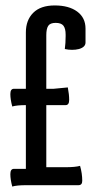

<svg xmlns="http://www.w3.org/2000/svg" viewBox="-20 -680 351 705"><path d="M75 -294Q42 -294 25 -289Q18 -315 18 -334.5Q18 -354 31 -354H75V-561Q75 -606 102 -633Q129 -660 181 -660Q233 -660 263.5 -637.5Q294 -615 294 -575V-524Q294 -507 270 -500Q258 -497 244.5 -497Q231 -497 218 -500Q221 -522 221 -547V-553Q221 -575 213 -585.5Q205 -596 184.5 -596Q164 -596 157 -585Q150 -574 150 -551V-354H177L229 -359Q234 -333 234 -313.5Q234 -294 221 -294H150V-66H220Q256 -66 274 -71Q282 -43 282 -16Q282 0 268 0H75Q42 0 25 5Q18 -21 18 -40.5Q18 -60 31 -60H75Z"/></svg>

Font: el_Medula One
Style: Regular
Weight: 400
Designer: Luciano Vergara
Foundry: Luciano Vergara
Version: Version 1.002 August 17, 2020